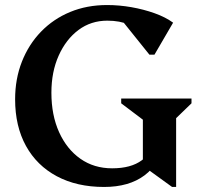

<svg xmlns="http://www.w3.org/2000/svg" viewBox="-20 -726 809 762"><path d="M393 16Q285 16 205.5 -26.5Q126 -69 83 -147Q40 -225 40 -332Q40 -413 67 -481.5Q94 -550 143 -600.5Q192 -651 258.5 -678.5Q325 -706 405 -706Q453 -706 501.5 -697.5Q550 -689 593.5 -673.5Q637 -658 667 -636L593 -509H573L443 -671H552L555 -580Q529 -612 492.5 -628Q456 -644 406 -644Q341 -644 291.5 -607Q242 -570 213 -505.5Q184 -441 184 -358Q184 -269 214.5 -201.5Q245 -134 299 -96Q353 -58 425 -58Q500 -58 543 -90Q586 -122 596 -182L632 -163Q615 -76 553.5 -30Q492 16 393 16ZM663 16 547 -68V-251L461 -316V-335H740V-316L679 -257V16Z"/></svg>

Font: Platypi Light Medium
Style: Regular
Weight: 500
Version: Version 1.200